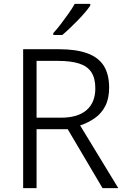

<svg xmlns="http://www.w3.org/2000/svg" viewBox="-20 -967 647 987"><path d="M283 -714Q370 -714 427.5 -693.5Q485 -673 513 -629.5Q541 -586 541 -516Q541 -460 521 -421.5Q501 -383 467 -359.5Q433 -336 392 -322L588 0H507L328 -303H168V0H99V-714ZM278 -654H168V-362H293Q380 -362 425 -401Q470 -440 470 -513Q470 -565 449.5 -596Q429 -627 386.5 -640.5Q344 -654 278 -654ZM444 -938Q434 -923 417 -903Q400 -883 379.5 -862Q359 -841 338.5 -821.5Q318 -802 300 -787H254V-797Q272 -816 292.5 -843Q313 -870 332.5 -897.5Q352 -925 364 -947H444Z"/></svg>

Font: Noto Sans Oriya Light
Style: Regular
Weight: 300
Version: Version 2.003